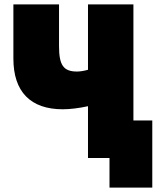

<svg xmlns="http://www.w3.org/2000/svg" viewBox="-20 -720 726 875"><path d="M479 135H674V-171H588V-700H381V-402C363 -397 346 -394 331 -394C269 -394 249 -423 249 -510V-700H41V-453C41 -302 119 -222 266 -222C299 -222 340 -227 381 -236V0H479Z"/></svg>

Font: Fixel Text Black
Style: Regular
Weight: 900
Width: 4
Designer: AlfaBravo + MacPaw
Foundry: Kyrylo Tkachov, Marchela Mozhyna, Serhii Makarenko, Maria Weinstein, Zakhar Kryvoshyya
Version: Version 1.211